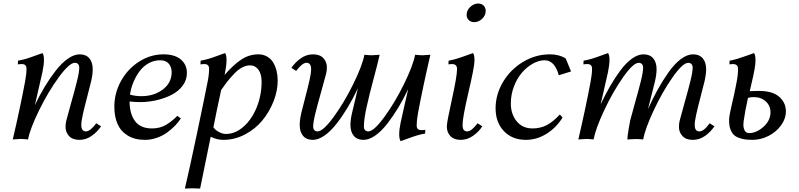

<svg xmlns="http://www.w3.org/2000/svg" viewBox="-20 -804 4604 1107"><path d="M439.5 -490.7Q475.6 -490.7 495.1 -467.8Q514.6 -444.8 514.6 -404.8Q514.6 -375 505.4 -335Q499.5 -310.1 482.7 -245.8Q465.8 -181.6 457.3 -142.8Q448.7 -104 448.7 -84Q448.7 -46.4 475.6 -46.4Q500 -46.4 535.2 -93.3L562.5 -75.7Q541.5 -43.9 508.8 -20.8Q476.1 2.4 438 2.4Q398.4 2.4 378.2 -19.5Q357.9 -41.5 357.9 -72.3Q357.9 -91.3 362.3 -108.9Q370.1 -140.6 390.4 -211.7Q410.6 -282.7 423.8 -335.7Q437 -388.7 437 -414.1Q437 -427.7 429.9 -434.8Q422.9 -441.9 411.6 -441.9Q379.9 -441.9 318.8 -358.4Q257.8 -274.9 205.8 -168.9Q153.8 -63 141.6 0Q115.7 -2.9 98.1 -2.9L53.7 0Q98.1 -190.9 125 -335.9Q132.8 -378.9 132.8 -407.7Q132.8 -434.6 106 -434.6Q91.8 -434.6 83 -432.6L84 -454.1Q108.4 -458.5 130.6 -465.1Q152.8 -471.7 182.9 -482.9Q212.9 -494.1 225.1 -498Q233.4 -486.3 233.4 -459Q233.4 -429.7 224.6 -388.2Q217.3 -355 181.2 -198.2Q208.5 -255.4 238.3 -304.7Q268.1 -354 301.8 -397.2Q335.4 -440.4 371.3 -465.6Q407.2 -490.7 439.5 -490.7Z M1002.4 -136.2 1022.5 -121.1Q1009.8 -100.6 989.7 -79.8Q969.7 -59.1 943.6 -40Q917.5 -21 883.8 -9.3Q850.1 2.4 815.9 2.4Q755.9 2.4 715.3 -23.2Q674.8 -48.8 657 -90.8Q639.2 -132.8 639.2 -189Q639.2 -266.6 677.2 -336.2Q715.3 -405.8 781.2 -448.2Q847.2 -490.7 922.9 -490.7Q987.3 -490.7 1022.5 -461.2Q1057.6 -431.6 1057.6 -383.3Q1057.6 -342.3 1032.5 -309.1Q1007.3 -275.9 967.3 -256.1Q927.2 -236.3 880.9 -225.8Q834.5 -215.3 788.1 -215.3Q761.2 -215.3 727.1 -218.8Q727.5 -147.9 758.5 -105.7Q789.6 -63.5 856.4 -63.5Q901.4 -63.5 936 -83.5Q970.7 -103.5 1002.4 -136.2ZM902.8 -456.5Q867.2 -456.5 835.9 -438.7Q804.7 -420.9 783.4 -391.6Q762.2 -362.3 748.3 -328.1Q734.4 -293.9 729.5 -258.3Q760.3 -249.5 794.9 -249.5Q868.2 -249.5 918.9 -288.1Q969.7 -326.7 969.7 -387.7Q969.7 -416.5 953.4 -436.5Q937 -456.5 902.8 -456.5Z M1194.8 -15.6Q1188.5 16.1 1163.8 136.2Q1139.2 256.3 1133.8 283.2Q1108.4 281.7 1090.3 281.7L1045.9 283.2Q1070.3 181.2 1115 -31Q1159.7 -243.2 1177.7 -335.9Q1185.5 -374 1185.5 -407.7Q1185.5 -434.6 1158.7 -434.6Q1144.5 -434.6 1135.7 -432.6L1136.7 -454.1Q1161.1 -458.5 1183.3 -465.1Q1205.6 -471.7 1235.6 -482.9Q1265.6 -494.1 1277.8 -498Q1286.1 -486.3 1286.1 -459Q1286.1 -425.3 1274.9 -372.1Q1326.2 -431.2 1371.6 -460.9Q1417 -490.7 1469.7 -490.7Q1498 -490.7 1520.3 -477.8Q1542.5 -464.8 1555.4 -443.1Q1568.4 -421.4 1574.7 -395Q1581.1 -368.7 1581.1 -339.4Q1581.1 -280.8 1557.4 -220.2Q1533.7 -159.7 1493.2 -110.1Q1452.6 -60.5 1393.1 -29.1Q1333.5 2.4 1267.6 2.4Q1230 2.4 1194.8 -15.6ZM1254.9 -284.2Q1225.1 -147 1210.4 -69.8Q1215.8 -62.5 1224.1 -54.9Q1232.4 -47.4 1249 -39.6Q1265.6 -31.7 1283.2 -31.7Q1336.4 -31.7 1384 -73.5Q1431.6 -115.2 1460 -185.1Q1488.3 -254.9 1488.3 -333Q1488.3 -377 1470 -402.1Q1451.7 -427.2 1421.4 -427.2Q1398.9 -427.2 1376 -415Q1353 -402.8 1330.8 -379.6Q1308.6 -356.4 1291.7 -335.2Q1274.9 -314 1254.9 -284.2Z M2075.7 2.4Q2039.6 2.4 2020 -20.5Q2000.5 -43.5 2000.5 -83.5Q2000.5 -113.3 2009.8 -153.3Q2010.7 -156.7 2023.4 -210Q2036.1 -263.2 2043.5 -294.9Q2016.1 -237.3 1986.1 -187Q1956.1 -136.7 1922.1 -92.8Q1888.2 -48.8 1852.1 -23.2Q1815.9 2.4 1783.2 2.4Q1747.1 2.4 1727.5 -20.5Q1708 -43.5 1708 -83.5Q1708 -113.3 1717.3 -153.3Q1723.1 -178.2 1740 -242.4Q1756.8 -306.6 1765.4 -345.5Q1773.9 -384.3 1773.9 -404.3Q1773.9 -441.9 1747.1 -441.9Q1722.7 -441.9 1687.5 -395L1660.2 -412.6Q1681.2 -444.3 1713.9 -467.5Q1746.6 -490.7 1784.7 -490.7Q1824.2 -490.7 1844.5 -468.8Q1864.7 -446.8 1864.7 -416Q1864.7 -397 1860.4 -379.4Q1852.5 -347.7 1832.3 -276.6Q1812 -205.6 1798.8 -152.6Q1785.6 -99.6 1785.6 -74.2Q1785.6 -60.5 1792.7 -53.5Q1799.8 -46.4 1811 -46.4Q1842.8 -46.4 1903.8 -129.9Q1964.8 -213.4 2016.8 -319.3Q2068.8 -425.3 2081.1 -488.3Q2107.9 -485.4 2124.5 -485.4L2168.9 -488.3Q2159.7 -444.8 2134.5 -351.6Q2109.4 -258.3 2093.8 -187.5Q2078.1 -116.7 2078.1 -74.2Q2078.1 -60.5 2085.2 -53.5Q2092.3 -46.4 2103.5 -46.4Q2135.3 -46.4 2196.3 -129.9Q2257.3 -213.4 2309.3 -319.3Q2361.3 -425.3 2373.5 -488.3Q2399.4 -485.4 2417 -485.4L2461.4 -488.3Q2417 -297.4 2390.1 -152.3Q2382.3 -109.4 2382.3 -80.6Q2382.3 -53.7 2409.2 -53.7Q2423.3 -53.7 2432.1 -55.7L2431.2 -34.2Q2406.7 -29.8 2384.5 -23.2Q2362.3 -16.6 2332.3 -5.4Q2302.2 5.9 2290 9.8Q2281.7 -2 2281.7 -29.3Q2281.2 -56.2 2290.5 -100.1Q2297.9 -136.2 2314.2 -206.1Q2330.6 -275.9 2333.5 -290Q2306.2 -232.9 2276.4 -183.6Q2246.6 -134.3 2213.1 -91.1Q2179.7 -47.9 2143.8 -22.7Q2107.9 2.4 2075.7 2.4Z M2707.5 -498Q2715.8 -486.8 2715.8 -454.1Q2715.8 -420.4 2681.4 -273.7Q2647 -127 2647 -84Q2647 -64.5 2653.6 -55.4Q2660.2 -46.4 2674.3 -46.4Q2698.2 -46.4 2733.4 -93.3L2760.7 -75.7Q2741.2 -44.9 2707.8 -21.2Q2674.3 2.4 2636.2 2.4Q2598.1 2.4 2577.1 -19Q2556.2 -40.5 2556.2 -75.7Q2556.2 -98.6 2585.7 -231.9Q2615.2 -365.2 2615.2 -406.2Q2615.2 -434.6 2585.9 -434.6Q2573.2 -434.6 2565.4 -432.6L2566.4 -454.1Q2587.9 -458 2610.4 -464.6Q2632.8 -471.2 2665 -482.9Q2697.3 -494.6 2707.5 -498ZM2737.3 -783.7Q2756.3 -783.7 2768.3 -771.7Q2780.3 -759.8 2780.3 -741.2Q2780.3 -715.3 2760 -695.8Q2739.7 -676.3 2714.4 -676.3Q2694.8 -676.3 2682.6 -688.2Q2670.4 -700.2 2670.4 -718.8Q2670.4 -744.1 2691.2 -763.9Q2711.9 -783.7 2737.3 -783.7Z M3241.7 -466.8 3272.5 -392.1 3201.7 -370.1Q3178.2 -456.5 3119.6 -456.5Q3086.9 -456.5 3052.5 -437.3Q3018.1 -418 2989.7 -385.5Q2961.4 -353 2943.4 -305.9Q2925.3 -258.8 2925.3 -207.5Q2925.3 -146 2959 -104.7Q2992.7 -63.5 3050.3 -63.5Q3096.2 -63.5 3133.1 -83Q3169.9 -102.5 3208 -144L3223.6 -126.5Q3188 -68.4 3131.6 -33Q3075.2 2.4 3012.2 2.4Q2933.6 2.4 2885.5 -47.9Q2837.4 -98.1 2837.4 -179.2Q2837.4 -259.3 2880.1 -331.3Q2922.9 -403.3 2995.4 -447Q3067.9 -490.7 3150.4 -490.7Q3203.6 -490.7 3241.7 -466.8Z M3976.1 -490.7Q4012.2 -490.7 4031.7 -467.8Q4051.3 -444.8 4051.3 -404.8Q4051.3 -375 4042 -335Q4036.1 -310.1 4019.3 -245.8Q4002.4 -181.6 3993.9 -142.8Q3985.4 -104 3985.4 -84Q3985.4 -46.4 4012.2 -46.4Q4038.1 -46.4 4071.8 -93.3L4099.1 -75.7Q4077.6 -43.5 4045.2 -20.5Q4012.7 2.4 3974.1 2.4Q3935.5 2.4 3915 -19.5Q3894.5 -41.5 3894.5 -72.3Q3894.5 -91.3 3898.9 -108.9Q3906.7 -140.6 3927 -211.7Q3947.3 -282.7 3960.4 -335.7Q3973.6 -388.7 3973.6 -414.1Q3973.6 -427.7 3966.6 -434.8Q3959.5 -441.9 3948.2 -441.9Q3916.5 -441.9 3857.9 -358.4Q3799.3 -274.9 3749.8 -169.2Q3700.2 -63.5 3688 0Q3666.5 -2.4 3644 -2.4L3597.2 0Q3597.2 -14.6 3603.8 -55.7Q3610.4 -96.7 3613.3 -108.9Q3621.1 -140.6 3641.4 -211.7Q3661.6 -282.7 3674.8 -335.7Q3688 -388.7 3688 -414.1Q3688 -427.7 3680.9 -434.8Q3673.8 -441.9 3662.6 -441.9Q3630.9 -441.9 3572.3 -358.4Q3513.7 -274.9 3464.1 -169.2Q3414.6 -63.5 3402.3 0Q3376.5 -2.9 3358.9 -2.9L3314.5 0Q3358.9 -190.9 3385.7 -335.9Q3393.6 -378.9 3393.6 -407.7Q3393.6 -434.6 3366.7 -434.6Q3352.5 -434.6 3343.8 -432.6L3344.7 -454.1Q3369.1 -458.5 3391.4 -465.1Q3413.6 -471.7 3443.6 -482.9Q3473.6 -494.1 3485.8 -498Q3494.1 -486.3 3494.1 -459Q3494.1 -429.7 3485.4 -388.2Q3478 -354.5 3463.4 -290.8Q3448.7 -227.1 3442.9 -201.7Q3469.7 -258.8 3497.6 -307.1Q3525.4 -355.5 3557.4 -398.4Q3589.4 -441.4 3623.8 -466.1Q3658.2 -490.7 3690.4 -490.7Q3726.6 -490.7 3746.1 -467.8Q3765.6 -444.8 3765.6 -404.8Q3765.6 -375 3756.3 -335Q3748.5 -302.2 3734.4 -247.6Q3720.2 -192.9 3715.8 -174.3Q3743.2 -235.4 3772 -287.4Q3800.8 -339.4 3834.7 -387.5Q3868.7 -435.5 3905.3 -463.1Q3941.9 -490.7 3976.1 -490.7Z M4210.4 -249.5Q4212.4 -258.8 4217.3 -282Q4222.2 -305.2 4223.6 -313Q4225.1 -320.8 4228.3 -337.6Q4231.4 -354.5 4232.4 -363Q4233.4 -371.6 4234.4 -383.5Q4235.4 -395.5 4235.4 -406.2Q4235.4 -434.6 4206.1 -434.6Q4193.4 -434.6 4185.5 -432.6L4186.5 -454.1Q4208 -458 4230.5 -464.6Q4252.9 -471.2 4285.2 -482.9Q4317.4 -494.6 4327.6 -498Q4335.9 -486.8 4335.9 -454.1Q4335.9 -434.6 4330.3 -403.3Q4324.7 -372.1 4314.7 -330.3Q4304.7 -288.6 4302.7 -278.3Q4307.6 -278.3 4325 -279.1Q4342.3 -279.8 4353.5 -279.8Q4401.9 -279.8 4433.1 -268.6Q4468.8 -255.9 4490 -227.5Q4511.2 -199.2 4511.2 -163.1Q4511.2 -119.6 4483.2 -81.1Q4455.1 -42.5 4410.4 -20Q4365.7 2.4 4317.4 2.4Q4283.7 2.4 4259.3 -3.4Q4234.9 -9.3 4220.5 -19Q4206.1 -28.8 4197.8 -44.2Q4189.5 -59.6 4186.5 -75.2Q4183.6 -90.8 4183.6 -112.3Q4183.6 -125.5 4188.7 -152.3Q4193.8 -179.2 4201.7 -211.7Q4209.5 -244.1 4210.4 -249.5ZM4325.7 -244.1Q4308.6 -244.1 4292.5 -239.7Q4274.9 -160.6 4267.6 -105Q4266.1 -96.2 4266.1 -85.4Q4266.1 -64.9 4273.9 -50.8Q4281.7 -36.6 4298.8 -36.6Q4341.3 -36.6 4381.8 -72.8Q4422.4 -108.9 4422.4 -157.2Q4422.4 -194.3 4395.3 -219.2Q4368.2 -244.1 4325.7 -244.1Z"/></svg>

Font: Flanker
Style: Italic
Weight: 400
Italic angle: -12°
Designer: Flanker
Version: Version 2.027